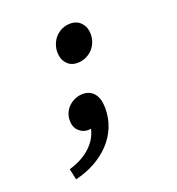

<svg xmlns="http://www.w3.org/2000/svg" viewBox="-132 -627 863 938"><g transform="rotate(-20 300.0 -158.5)"><path d="M306 -328Q271 -328 250.5 -351.5Q230 -375 230 -410Q230 -432 238 -452.5Q246 -473 260 -488Q274 -503 294 -512Q314 -521 337 -521Q372 -521 393 -497.5Q414 -474 414 -439Q414 -416 406 -396Q398 -376 383.5 -361Q369 -346 349 -337Q329 -328 306 -328ZM104 204 92 147Q160 127 202.5 88Q245 49 257 -3Q252 -2 242 -2Q214 -2 193.5 -22Q173 -42 173 -76Q173 -97 181 -115.5Q189 -134 203.5 -147.5Q218 -161 237 -169Q256 -177 277 -177Q314 -177 335.5 -150.5Q357 -124 357 -74Q357 -22 338.5 23Q320 68 286 104Q252 140 205.5 165.5Q159 191 104 204Z"/></g></svg>

Font: Source Code Pro Semibold
Style: Italic
Weight: 600
Italic angle: -11°
Monospace: yes
Designer: Paul D. Hunt, Teo Tuominen
Foundry: Adobe Systems Incorporated
Version: Version 1.050;PS 1.000;hotconv 16.6.51;makeotf.lib2.5.65220